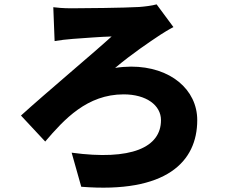

<svg xmlns="http://www.w3.org/2000/svg" viewBox="-20 -799 1040 879"><path d="M224 -766 230 -611C252 -615 287 -619 314 -621C360 -624 442 -631 491 -632C417 -564 186 -370 76 -270L187 -151C274 -253 379 -367 546 -367C650 -367 717 -317 717 -249C717 -124 581 -63 308 -100L352 56C741 87 883 -58 883 -249C883 -389 760 -494 580 -494C563 -494 527 -492 507 -488C584 -553 665 -607 713 -639C729 -649 752 -664 774 -675L697 -779C676 -773 643 -769 617 -767C550 -763 359 -761 306 -761C269 -761 240 -764 224 -766Z"/></svg>

Font: Noto Sans CJK KR Black
Style: Regular
Weight: 900
Designer: Ryoko NISHIZUKA (kana & ideographs); Paul D. Hunt (Latin, Greek & Cyrillic); Wenlong ZHANG (bopomofo); Sandoll Communica
Foundry: Adobe Systems Incorporated
Version: Version 1.004;PS 1.004;hotconv 1.0.82;makeotf.lib2.5.63406